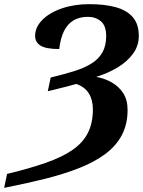

<svg xmlns="http://www.w3.org/2000/svg" viewBox="-51 -744 688 924"><path d="M-17 93Q91 67 169.5 39.5Q248 12 298 -22.5Q348 -57 372 -104.5Q396 -152 396 -218Q396 -263 376.5 -294.5Q357 -326 316 -340Q299 -335 274 -328.5Q249 -322 224 -316Q199 -310 179 -305L193 -371Q256 -386 305.5 -401.5Q355 -417 389.5 -438.5Q424 -460 442 -492Q460 -524 460 -571Q460 -620 434.5 -641.5Q409 -663 372 -663Q332 -663 303 -646Q274 -629 257 -594.5Q240 -560 234 -508Q170 -508 144 -524.5Q118 -541 118 -571Q118 -613 152.5 -648Q187 -683 246.5 -703.5Q306 -724 379 -724Q452 -724 505.5 -709.5Q559 -695 588 -661.5Q617 -628 617 -571Q617 -524 589.5 -486Q562 -448 516 -420Q470 -392 412 -374Q452 -367 486.5 -347.5Q521 -328 542 -295.5Q563 -263 563 -215Q563 -146 535.5 -94Q508 -42 456.5 -3.5Q405 35 332 64Q259 93 167.5 116Q76 139 -31 160Z"/></svg>

Font: Noto Serif
Style: Italic
Weight: 400
Italic angle: -12°
Designer: Monotype Design Team
Foundry: Monotype Imaging Inc.
Version: Version 2.013